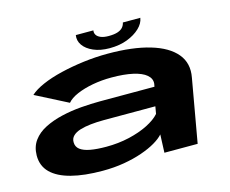

<svg xmlns="http://www.w3.org/2000/svg" viewBox="-103 -877 1231 1029"><g transform="rotate(-15 512.5 -362.0)"><path d="M347 8Q410.5 8 466 -1.5Q521.5 -11 566.8 -26.8Q612 -42.5 644.5 -61.5Q677 -80.5 694.5 -100.5L690.5 0H875L937 -351Q951.5 -428 907 -481.5Q862.5 -535 767.5 -563.2Q672.5 -591.5 533.5 -591.5Q466.5 -591.5 399.5 -583Q332.5 -574.5 272 -560Q211.5 -545.5 165 -525.2Q118.5 -505 92.5 -481L271 -389.5Q289 -411.5 327.2 -428Q365.5 -444.5 415.5 -453.8Q465.5 -463 520 -463Q590 -463 639 -452Q688 -441 712.2 -420.2Q736.5 -399.5 733.5 -371L730.5 -355.5H428Q378.5 -355.5 322.5 -351Q266.5 -346.5 214 -334.2Q161.5 -322 118.8 -300.5Q76 -279 51 -245Q26 -211 25.5 -163Q25 -105 63 -67.2Q101 -29.5 173 -10.8Q245 8 347 8ZM399 -111.5Q347 -111.5 310.2 -118.2Q273.5 -125 254.2 -140Q235 -155 235 -180Q234.5 -201 249 -215.2Q263.5 -229.5 289.2 -237.5Q315 -245.5 349.2 -249.2Q383.5 -253 423 -253H708L701 -212.5Q677 -185 631.2 -162Q585.5 -139 525.5 -125.2Q465.5 -111.5 399 -111.5ZM553 -617Q608.5 -617 651.2 -633.5Q694 -650 721.2 -675.8Q748.5 -701.5 753 -732H656Q653.5 -718 643.8 -706.2Q634 -694.5 614.8 -688Q595.5 -681.5 564.5 -681.5Q537.5 -681.5 520.8 -688.5Q504 -695.5 497 -706.8Q490 -718 492.5 -732H395Q390 -701.5 408 -675.8Q426 -650 463.5 -633.5Q501 -617 553 -617Z"/></g></svg>

Font: Anybody ExtraExpanded
Style: Bold Italic
Weight: 700
Width: 8
Italic angle: -10°
Version: Version 1.113;gftools[0.9.25]